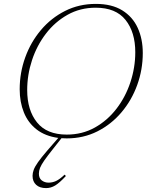

<svg xmlns="http://www.w3.org/2000/svg" viewBox="-20 -700 758 985"><path d="M179.5 191Q179.5 214.5 194.5 225.8Q209.5 237 229 237Q249 237 267.5 228.5Q286 220 311.5 196L318 203Q285.5 238 263.2 251.5Q241 265 216.5 265Q183.5 265 165.2 248Q147 231 147 202Q147 187.5 152.8 171.5Q158.5 155.5 175 132Q191.5 108.5 222.5 72.5L279 7.5Q212 -1.5 168 -35.8Q124 -70 102.5 -123.2Q81 -176.5 81 -242Q81 -327 109.5 -405.8Q138 -484.5 190.2 -546.2Q242.5 -608 314 -644Q385.5 -680 471.5 -680Q553.5 -680 607 -647Q660.5 -614 686.5 -557Q712.5 -500 712.5 -428Q712.5 -343 684 -264.2Q655.5 -185.5 603.2 -123.8Q551 -62 479.5 -26Q408 10 322 10Q308.5 10 295.5 9L252.5 63.5Q223 100.5 207.2 123.2Q191.5 146 185.5 161Q179.5 176 179.5 191ZM119.5 -238Q119.5 -135 169.8 -72.2Q220 -9.5 322.5 -9.5Q402 -9.5 466.8 -45.8Q531.5 -82 578 -142.8Q624.5 -203.5 649.2 -278.8Q674 -354 674 -432Q674 -535 624 -597.8Q574 -660.5 471 -660.5Q391.5 -660.5 326.8 -624.2Q262 -588 215.5 -527.2Q169 -466.5 144.2 -391.2Q119.5 -316 119.5 -238Z"/></svg>

Font: Newsreader 16pt ExtraLight
Style: Italic
Weight: 275
Italic angle: -17°
Designer: Hugues Gentile
Foundry: Production Type
Version: Version 1.003; ttfautohint (v1.8.3)